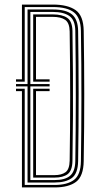

<svg xmlns="http://www.w3.org/2000/svg" viewBox="-20 -820 444 840"><path d="M76 0V-421.2H50V-431.8H88.2V-10.8H218.2Q274 -10.8 303.6 -32.9Q333.2 -55 334 -115.2Q336 -239.5 336.2 -387.4Q336.5 -535.2 334 -684.8Q333.2 -741.8 303.9 -765.5Q274.5 -789.2 211 -789.2H88.2V-462.8H50V-473H76V-800H211Q276 -800 310.6 -775.9Q345.2 -751.8 346.2 -685Q348.5 -546.8 348.6 -407.8Q348.8 -268.8 346.2 -115.2Q345.2 -49 312.9 -24.5Q280.5 0 218.2 0ZM100.5 -21.5V-442H50V-452.2H100.5V-778.5H211Q268.8 -778.5 294.9 -756.9Q321 -735.2 321.8 -684.8Q323.8 -551.8 324 -410.6Q324.2 -269.5 321.8 -115.2Q320.8 -60.5 294.1 -41Q267.5 -21.5 218.2 -21.5ZM112.8 -32.2H218.2Q264.5 -32.2 286.6 -51Q308.8 -69.8 309.5 -115.5Q311.5 -249.2 311.6 -393.4Q311.8 -537.5 309.5 -684.8Q308.8 -732.8 283.2 -750.2Q257.8 -767.8 211 -767.8H112.8V-452.2H197V-442H112.8ZM125.2 -43V-431.8H197V-421.2H137.5V-53.8H218.2Q249 -53.8 266.5 -66.4Q284 -79 284.8 -117.5Q287 -253.5 287 -397.5Q287 -541.5 284.8 -682.5Q284 -720.2 265.1 -733.2Q246.2 -746.2 211 -746.2H137.5V-473H197V-462.8H125.2V-757H211Q251.8 -757 274 -742Q296.2 -727 297 -684.2Q298.5 -589.8 299.1 -499.1Q299.8 -408.5 299.2 -314.5Q298.8 -220.5 297 -116Q296.2 -73.5 276.1 -58.2Q256 -43 218.2 -43Z"/></svg>

Font: Big Shoulders Inline Text Light
Style: Regular
Weight: 300
Designer: Patric King
Foundry: XO Type Co
Version: Version 1.000